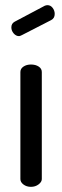

<svg xmlns="http://www.w3.org/2000/svg" viewBox="-20 -724 241 744"><path d="M178 -646 65 -588Q57 -584 54 -584Q42 -584 33 -594.5Q24 -605 24 -618Q24 -633 37 -640L154 -702Q160 -704 164 -704Q176 -704 184 -693.5Q192 -683 192 -670Q192 -653 178 -646ZM100 -474Q118 -474 130 -466Q142 -458 142 -445V-30Q142 -19 129.5 -9.5Q117 0 100 0Q83 0 71 -9Q59 -18 59 -30V-445Q59 -458 71 -466Q83 -474 100 -474Z"/></svg>

Font: Dosis
Style: Medium
Weight: 500
Designer: Edgar Tolentino, Pablo Impallari, Igino Marini
Foundry: Edgar Tolentino, Pablo Impallari, Igino Marini
Version: Version 1.007